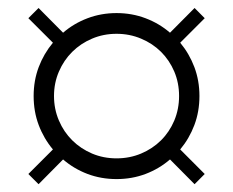

<svg xmlns="http://www.w3.org/2000/svg" viewBox="-20 -535 583 480"><path d="M137.7 -136.4Q164.5 -113.2 198.6 -100.2Q232.7 -87.3 271.4 -87.3Q310 -87.3 344.1 -100.2Q378.2 -113.2 405 -136.4L466.4 -74.5L491.8 -100L430.5 -161.4Q453.2 -188.6 465.9 -222.3Q478.6 -255.9 478.6 -295Q478.6 -333.6 465.9 -367.3Q453.2 -400.9 430.5 -428.2L491.8 -489.5L466.4 -515L405 -453.2Q378.2 -476.4 344.1 -489.3Q310 -502.3 271.4 -502.3Q232.7 -502.3 198.6 -489.3Q164.5 -476.4 137.7 -453.2L76.4 -515L50.9 -489.5L112.3 -428.2Q89.5 -400.9 76.8 -367.3Q64.1 -333.6 64.1 -295Q64.1 -255.9 76.8 -222.3Q89.5 -188.6 112.3 -161.4L50.9 -100L76.4 -74.5ZM271.4 -139.1Q238.6 -139.1 210.2 -151.1Q181.8 -163.2 160.7 -184.1Q139.5 -205 127.3 -233.6Q115 -262.3 115 -295Q115 -327.7 127.3 -356.1Q139.5 -384.5 160.7 -405.5Q181.8 -426.4 210.2 -438.4Q238.6 -450.5 271.4 -450.5Q304.1 -450.5 332.7 -438.4Q361.4 -426.4 382.5 -405.5Q403.6 -384.5 415.7 -356.1Q427.7 -327.7 427.7 -295Q427.7 -262.3 415.7 -233.6Q403.6 -205 382.5 -184.1Q361.4 -163.2 332.7 -151.1Q304.1 -139.1 271.4 -139.1Z"/></svg>

Font: Spartan MB
Style: Regular
Weight: 212
Designer: Matt Bailey, Mirko Velimirovic
Foundry: Matt Bailey
Version: Version 1.005